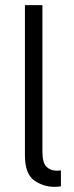

<svg xmlns="http://www.w3.org/2000/svg" viewBox="-20 -723 286 747"><path d="M145 -703V-134Q145 -90 160.5 -74.5Q176 -59 201 -59Q207 -59 211.5 -59.5Q216 -60 217 -60V2Q215 2 208.5 3Q202 4 193 4Q148 4 112.5 -21.5Q77 -47 77 -119V-703Z"/></svg>

Font: Museo Sans Light
Style: Regular
Weight: 300
Designer: Jos Buivenga
Foundry: Jos Buivenga & Rosetta Type Foundry (extension, remastering)
Version: Version 3.600;PS 1.000;hotconv 1.0.88;makeotf.lib2.5.647800;